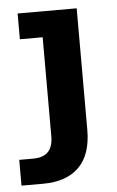

<svg xmlns="http://www.w3.org/2000/svg" viewBox="-79 -434 389 638"><g transform="rotate(-5 115.5 -114.5)"><path d="M-33 171V85H13Q47 85 63.5 68Q80 51 80 16V-314H4V-400H201V5Q201 88 159 129.5Q117 171 39 171Z"/></g></svg>

Font: Rokkitt
Style: Bold
Weight: 700
Designer: Vernon Adams
Foundry: Vernon Adams
Version: Version 3.103